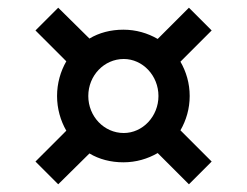

<svg xmlns="http://www.w3.org/2000/svg" viewBox="-20 -599 640 498"><path d="M128 -350C128 -317 137 -286 152 -260L72 -180L131 -121L212 -201C237 -186 267 -178 300 -178C333 -178 363 -187 389 -202L470 -121L529 -180L448 -261C463 -287 472 -317 472 -350C472 -383 463 -413 448 -439L529 -520L470 -579L389 -498C363 -513 333 -522 300 -522C267 -522 237 -514 212 -499L131 -579L72 -520L152 -440C137 -414 128 -383 128 -350ZM301 -254C250 -254 209 -297 209 -350C209 -403 250 -446 301 -446C350 -446 391 -403 391 -350C391 -297 350 -254 301 -254Z"/></svg>

Font: CommitMono
Style: 500Regular
Weight: 500
Monospace: yes
Designer: Eigil Nikolajsen
Foundry: Eigil Nikolajsen
Version: Version 1.143